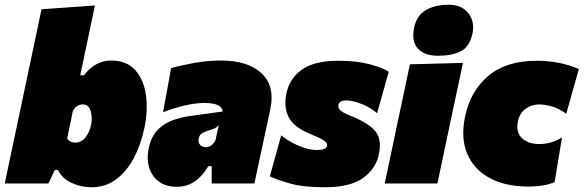

<svg xmlns="http://www.w3.org/2000/svg" viewBox="-38 -773 2459 809"><path d="M348 16Q304 16 264 -2.2Q224 -20.5 206 -57H193L166 0H-18Q-7 -51.5 3.2 -100.5Q13.5 -149.5 27 -213L86 -492.5Q99 -553.5 111.2 -611.8Q123.5 -670 137 -734L362 -750Q350 -693 336.5 -629Q323 -565 308 -493.5L300 -456H316Q341 -488.5 369.8 -503.2Q398.5 -518 430 -518Q495 -518 531.2 -478.2Q567.5 -438.5 576.8 -373.2Q586 -308 570 -232Q555 -161.5 525 -105.5Q495 -49.5 450.5 -16.8Q406 16 348 16ZM279 -172Q304.5 -172 322 -194Q339.5 -216 346 -248Q352 -277.5 344 -305.2Q336 -333 311 -333Q284 -333 269 -305L245 -190Q256 -172 279 -172Z M706 14Q661 14 631.2 -8.2Q601.5 -30.5 590.2 -67.8Q579 -105 589 -150Q599 -196.5 624.5 -223.8Q650 -251 685.8 -264.8Q721.5 -278.5 762 -284L899 -303Q902 -314.5 885.2 -326.8Q868.5 -339 824 -339Q784.5 -339 740 -328.5Q695.5 -318 649 -300L683 -486Q723 -497.5 780.2 -507.8Q837.5 -518 893 -518Q1007 -518 1064.2 -464Q1121.5 -410 1101 -313Q1095 -285.5 1089.8 -260.2Q1084.5 -235 1079 -211L1074 -187.5Q1065 -145.5 1055.2 -99.2Q1045.5 -53 1034 0H854V-73H840Q815.5 -31 782.5 -8.5Q749.5 14 706 14ZM828 -153Q842.5 -153 851.8 -159.8Q861 -166.5 869 -179L884 -246Q876 -237 867 -232.2Q858 -227.5 840 -223Q828 -219.5 815 -212.5Q802 -205.5 799 -188Q796 -171 806 -162Q816 -153 828 -153Z M1330 16Q1241.5 16 1188 1.2Q1134.5 -13.5 1099 -30L1147 -203Q1165 -187.5 1190.8 -173.2Q1216.5 -159 1244.5 -150Q1272.5 -141 1297 -141Q1336 -141 1340 -158Q1343 -170 1328.2 -180.2Q1313.5 -190.5 1273 -207Q1201 -235.5 1178.8 -278.2Q1156.5 -321 1169 -380Q1182.5 -444 1235.5 -480.5Q1288.5 -517 1386 -517Q1465.5 -517 1520.5 -502Q1575.5 -487 1600 -471L1551 -296Q1522 -321 1484 -335.5Q1446 -350 1421 -350Q1391.5 -350 1388 -331Q1386 -319 1394.8 -309.2Q1403.5 -299.5 1437 -286Q1491.5 -264 1521 -241.8Q1550.5 -219.5 1558.8 -190.8Q1567 -162 1558 -121Q1545.5 -62 1491.8 -23Q1438 16 1330 16Z M1583 0Q1594 -52 1604.5 -101.2Q1615 -150.5 1628 -213L1638.5 -263Q1650.5 -318.5 1659 -359.2Q1667.5 -400 1674.8 -434Q1682 -468 1689 -502L1912.5 -508Q1905 -472.5 1897.8 -437.8Q1890.5 -403 1881.5 -361.2Q1872.5 -319.5 1860.5 -263L1850 -213Q1837 -151 1826.5 -101.2Q1816 -51.5 1805 0ZM1808 -538Q1751 -538 1723 -568.2Q1695 -598.5 1707 -657Q1717.5 -707.5 1756 -730.2Q1794.5 -753 1852 -753Q1908.5 -753 1935.8 -717Q1963 -681 1953 -633Q1941 -575.5 1903 -556.8Q1865 -538 1808 -538Z M2188 13Q2091.5 13 2025 -23Q1958.5 -59 1930.5 -125.5Q1902.5 -192 1922 -284Q1944.5 -390 2019.8 -453.5Q2095 -517 2224 -517Q2270.5 -517 2315.2 -508.5Q2360 -500 2401 -482L2348 -294Q2311.5 -319.5 2281.8 -326.2Q2252 -333 2234 -333Q2203.5 -333 2178.5 -316Q2153.5 -299 2145 -265Q2134 -217 2160.8 -191.5Q2187.5 -166 2234 -166Q2286 -166 2330 -194L2299 -6Q2279 3.5 2250.5 8.2Q2222 13 2188 13Z"/></svg>

Font: Commissioner Black
Style: Italic
Weight: 900
Italic angle: -12°
Designer: Kostas Bartsokas
Foundry: Kostas Bartsokas
Version: Version 1.000; ttfautohint (v1.8.3)